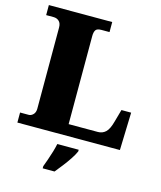

<svg xmlns="http://www.w3.org/2000/svg" viewBox="-134 -810 945 1127"><g transform="rotate(15 338.5 -246.5)"><path d="M21 0V-61H74Q88 -61 100.5 -73.5Q113 -86 113 -109V-602Q113 -628 99.5 -640.5Q86 -653 66 -653H21V-714H406V-653H357Q330 -653 322 -640.5Q314 -628 314 -604V-69H492Q519 -69 538.5 -87Q558 -105 571 -154L592 -229H651L644 0ZM234 208Q241 189 250.5 162.5Q260 136 268 108.5Q276 81 280 61H410V71Q401 92 383.5 118.5Q366 145 345 172Q324 199 306 221H234Z"/></g></svg>

Font: Noto Serif Hentaigana Black
Style: Regular
Weight: 900
Designer: Kazuhiro Yamada
Foundry: nipponia
Version: Version 1.000; ttfautohint (v1.8.4.7-5d5b)